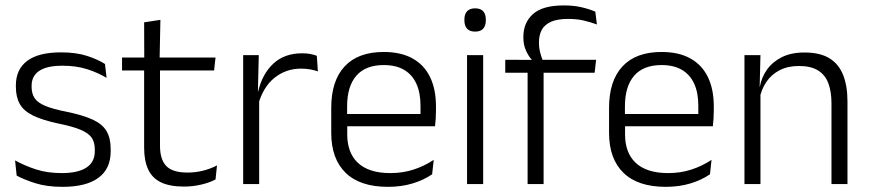

<svg xmlns="http://www.w3.org/2000/svg" viewBox="-20 -696 3289 726"><path d="M216.5 10.5Q157.5 10.5 114.5 -3Q71.5 -16.5 43 -32L37 -89.5Q73 -69.5 116 -55.5Q159 -41.5 214 -41.5Q274.5 -41.5 306.5 -62.2Q338.5 -83 338.5 -124V-131Q338.5 -157.5 327 -174.8Q315.5 -192 286 -204.8Q256.5 -217.5 202.5 -228.5Q141 -241.5 105.5 -258.8Q70 -276 55 -302.5Q40 -329 40 -368V-373Q40 -433.5 82.8 -465.8Q125.5 -498 211 -498Q268 -498 309.5 -484.5Q351 -471 377 -454L383 -401.5Q351 -421 310 -434.2Q269 -447.5 216 -447.5Q175.5 -447.5 149.8 -438.5Q124 -429.5 111.8 -412.5Q99.5 -395.5 99.5 -372.5V-368Q99.5 -342 111 -324.8Q122.5 -307.5 151.5 -295.5Q180.5 -283.5 231.5 -273.5Q294.5 -260.5 331 -243.5Q367.5 -226.5 383 -200Q398.5 -173.5 398.5 -132.5V-123.5Q398.5 -57.5 352 -23.5Q305.5 10.5 216.5 10.5Z M675.5 9.5Q622 9.5 588.8 -6.5Q555.5 -22.5 540.2 -55.5Q525 -88.5 525 -137.5V-455.5H585V-144.5Q585 -93 608.8 -68.2Q632.5 -43.5 689 -43.5Q719 -43.5 747.2 -50.5Q775.5 -57.5 800.5 -70.5L795 -17.5Q771.5 -5 740 2.2Q708.5 9.5 675.5 9.5ZM441.5 -429.5V-478.5H795L789.5 -429.5ZM525.5 -471.5 525 -611.5 586.5 -621 583.5 -471.5Z M956.5 -301.5 941 -348 956 -350Q972 -417 1014 -455.8Q1056 -494.5 1122.5 -494.5Q1140 -494.5 1154 -491.8Q1168 -489 1178 -485L1182 -426Q1169.5 -430.5 1153.5 -433.5Q1137.5 -436.5 1118.5 -436.5Q1061.5 -436.5 1018.5 -402.2Q975.5 -368 956.5 -301.5ZM899.5 0V-487.5H958.5L955 -341L960 -336V0Z M1447 10.5Q1341.5 10.5 1287 -42.5Q1232.5 -95.5 1232.5 -193.5V-288.5Q1232.5 -390.5 1283.2 -445Q1334 -499.5 1431 -499.5Q1496 -499.5 1540 -475Q1584 -450.5 1606.2 -404.5Q1628.5 -358.5 1628.5 -294V-276.5Q1628.5 -262 1627.5 -247.5Q1626.5 -233 1625 -218.5H1569Q1570 -240.5 1570 -260.2Q1570 -280 1570 -296.5Q1570 -345.5 1554.2 -379.8Q1538.5 -414 1507.8 -432Q1477 -450 1431 -450Q1362.5 -450 1327.5 -409.8Q1292.5 -369.5 1292.5 -293.5V-246L1293 -238V-187.5Q1293 -154 1302.8 -127Q1312.5 -100 1332.8 -80.8Q1353 -61.5 1383.8 -51.5Q1414.5 -41.5 1455.5 -41.5Q1503 -41.5 1543.8 -54.8Q1584.5 -68 1620 -91.5L1614 -37Q1583 -15.5 1540.5 -2.5Q1498 10.5 1447 10.5ZM1264 -218.5V-265H1611.5V-218.5Z M1746 0V-487.5H1807V0ZM1776.5 -576.5Q1756.5 -576.5 1746.2 -587.5Q1736 -598.5 1736 -619V-622.5Q1736 -642.5 1746.2 -653.5Q1756.5 -664.5 1776.5 -664.5Q1797 -664.5 1807 -653.5Q1817 -642.5 1817 -622.5V-619Q1817 -598.5 1807 -587.5Q1797 -576.5 1776.5 -576.5Z M2111.5 -675.5Q2148.5 -675.5 2177.2 -669Q2206 -662.5 2231 -652L2237 -603.5Q2211 -613 2185.5 -618.8Q2160 -624.5 2128.5 -624.5Q2088 -624.5 2063.8 -613.8Q2039.5 -603 2028.8 -583.5Q2018 -564 2018 -536V-533.5Q2018 -514 2022.8 -496.5Q2027.5 -479 2033 -465L1990.5 -462.5V-470.5Q1978.5 -483.5 1968.8 -505Q1959 -526.5 1959 -554V-556.5Q1959 -610.5 1995.5 -643Q2032 -675.5 2111.5 -675.5ZM1975 0V-449.5H2035.5V0ZM1890.5 -421V-470L1998.5 -469.5L2022.5 -470H2234L2228.5 -421Z M2497.5 10.5Q2392 10.5 2337.5 -42.5Q2283 -95.5 2283 -193.5V-288.5Q2283 -390.5 2333.8 -445Q2384.5 -499.5 2481.5 -499.5Q2546.5 -499.5 2590.5 -475Q2634.5 -450.5 2656.8 -404.5Q2679 -358.5 2679 -294V-276.5Q2679 -262 2678 -247.5Q2677 -233 2675.5 -218.5H2619.5Q2620.5 -240.5 2620.5 -260.2Q2620.5 -280 2620.5 -296.5Q2620.5 -345.5 2604.8 -379.8Q2589 -414 2558.2 -432Q2527.5 -450 2481.5 -450Q2413 -450 2378 -409.8Q2343 -369.5 2343 -293.5V-246L2343.5 -238V-187.5Q2343.5 -154 2353.2 -127Q2363 -100 2383.2 -80.8Q2403.5 -61.5 2434.2 -51.5Q2465 -41.5 2506 -41.5Q2553.5 -41.5 2594.2 -54.8Q2635 -68 2670.5 -91.5L2664.5 -37Q2633.5 -15.5 2591 -2.5Q2548.5 10.5 2497.5 10.5ZM2314.5 -218.5V-265H2662V-218.5Z M3124 0V-306Q3124 -349.5 3112.2 -381Q3100.5 -412.5 3073.5 -429.5Q3046.5 -446.5 3001 -446.5Q2959 -446.5 2928 -430.5Q2897 -414.5 2878 -386.5Q2859 -358.5 2852 -322.5L2839.5 -367.5H2853Q2859.5 -403.5 2880.2 -432.8Q2901 -462 2936.2 -479.8Q2971.5 -497.5 3022 -497.5Q3081 -497.5 3116.5 -475.5Q3152 -453.5 3168.2 -412.2Q3184.5 -371 3184.5 -312V0ZM2795 0V-487.5H2855.5L2852.5 -367L2855.5 -364V0Z"/></svg>

Font: Anek Telugu Medium Light
Style: Regular
Weight: 300
Version: Version 1.003